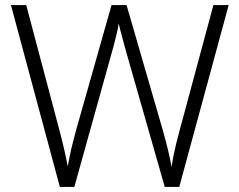

<svg xmlns="http://www.w3.org/2000/svg" viewBox="-20 -734 940 754"><path d="M878 -714 684 0H627L477 -525Q472 -543 467.5 -559.5Q463 -576 459 -591.5Q455 -607 451.5 -619.5Q448 -632 446 -642Q445 -632 442.5 -620Q440 -608 436.5 -594.5Q433 -581 429.5 -566Q426 -551 421 -535L272 0H215L23 -714H83L213 -224Q218 -204 223 -185Q228 -166 232 -148Q236 -130 239.5 -113.5Q243 -97 246 -80Q249 -97 252.5 -114.5Q256 -132 260 -150Q264 -168 269.5 -187.5Q275 -207 280 -227L418 -714H477L619 -224Q625 -203 630 -183.5Q635 -164 639.5 -146Q644 -128 647.5 -111Q651 -94 654 -78Q657 -101 661.5 -123.5Q666 -146 672 -170.5Q678 -195 686 -224L818 -714Z"/></svg>

Font: Noto Sans Devanagari Light
Style: Regular
Weight: 300
Version: Version 2.003